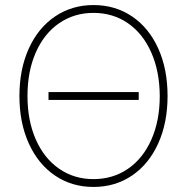

<svg xmlns="http://www.w3.org/2000/svg" viewBox="-20 -737 748 767"><path d="M534.2 -337.9H173.8V-369.1H534.2ZM353.5 9.8Q266.6 9.8 199.5 -35.9Q132.3 -81.5 95 -164.1Q57.6 -246.6 57.6 -353.5Q57.6 -460.4 95 -543Q132.3 -625.5 199.7 -671.1Q267.1 -716.8 353.5 -716.8Q440.4 -716.8 507.6 -671.4Q574.7 -626 612.1 -543.5Q649.4 -460.9 649.4 -353.5Q649.4 -246.6 612.1 -164.1Q574.7 -81.5 507.6 -35.9Q440.4 9.8 353.5 9.8ZM353.5 -685.5Q276.4 -685.5 216.6 -644.5Q156.7 -603.5 123.3 -528.1Q89.8 -452.6 89.8 -353.5Q89.8 -255.4 123 -179.9Q156.2 -104.5 216.1 -63Q275.9 -21.5 353.5 -21.5Q431.2 -21.5 491.2 -62.7Q551.3 -104 584.7 -179.4Q618.2 -254.9 618.2 -353.5Q617.7 -452.1 584.2 -527.6Q550.8 -603 491 -644.3Q431.2 -685.5 353.5 -685.5Z"/></svg>

Font: Pretendard Std Thin
Style: Regular
Weight: 100
Designer: Base glyphs from Inter by Rasmus Andersson; Hangeul glyphs from Noto Sans CJK(Source Han Sans) by Jang Soo-young and Kan
Foundry: Kil Hyung-jin
Version: Version 1.309